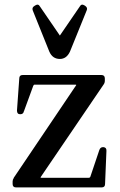

<svg xmlns="http://www.w3.org/2000/svg" viewBox="-20 -817 522 837"><path d="M241 -560Q209 -560 195 -592L123 -771Q118 -784 130 -791L133 -793Q147 -802 154 -789L241 -662L328 -789Q335 -802 349 -793L352 -791Q363 -783 358 -772L285 -592Q270 -560 241 -560ZM50 0Q35 0 35 -15V-26Q35 -34 40 -41V-42L311 -444Q315 -448 308 -448H131Q127 -448 125 -443L84 -331V-332Q82 -319 68 -319Q54 -319 54 -335L64 -475Q64 -490 79 -490H422Q437 -490 437 -475V-465Q437 -456 432 -449L158 -46Q155 -42 160 -42H367Q372 -42 374 -47L413 -163Q418 -177 431.5 -175.5Q445 -174 444 -159L438 -15Q438 0 423 0Z"/></svg>

Font: Caslon OS
Style: Regular
Weight: 400
Designer: Alfredo Marco Pradil
Foundry: Hanken Design Co.
Version: Version 1.000;PS 001.000;hotconv 1.0.88;makeotf.lib2.5.64775